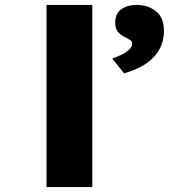

<svg xmlns="http://www.w3.org/2000/svg" viewBox="-20 -760 686 780"><path d="M169 0V-740H355V0ZM484 -462 436 -522Q450 -527 469 -535.5Q488 -544 502.5 -556.5Q517 -569 517 -582Q517 -592 510 -596.5Q503 -601 490 -608Q469 -618 458.5 -631.5Q448 -645 448 -668Q448 -705 473 -722.5Q498 -740 535 -740Q581 -740 613.5 -714.5Q646 -689 646 -634Q646 -600 634 -572.5Q622 -545 600 -523.5Q578 -502 548.5 -487Q519 -472 484 -462Z"/></svg>

Font: Lexend Peta ExtraBold
Style: Regular
Weight: 800
Version: Version 1.007